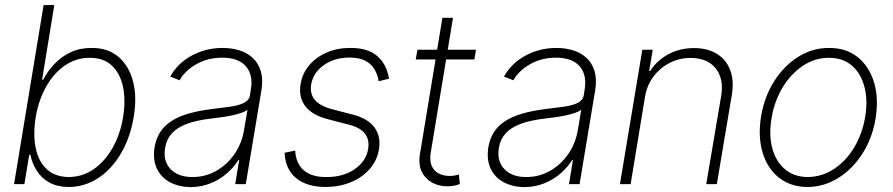

<svg xmlns="http://www.w3.org/2000/svg" viewBox="-20 -748 3629 780"><path d="M258.8 11.7Q212.4 11.2 180.4 -6.6Q148.4 -24.4 129.6 -54.2Q110.8 -84 103.5 -119.1H98.6L79.1 0H37.1L157.2 -727.5H200.7L150.9 -423.8H155.3Q173.3 -459 201.4 -488.5Q229.5 -518.1 267.6 -535.9Q305.7 -553.7 352.5 -553.2Q418 -553.7 460.9 -517.3Q503.9 -481 520.5 -417.2Q537.1 -353.5 522.9 -271.5Q509.3 -189.5 471.7 -125.2Q434.1 -61 379.4 -24.9Q324.7 11.2 258.8 11.7ZM259.8 -28.8Q315.4 -29.3 361.1 -61Q406.7 -92.8 437.7 -147.9Q468.8 -203.1 480 -272Q491.2 -340.3 479.7 -395Q468.3 -449.7 434.6 -481.4Q400.9 -513.2 344.7 -513.2Q289.1 -513.2 243.7 -481.9Q198.2 -450.7 167.5 -396Q136.7 -341.3 125 -272Q113.8 -202.1 125 -147Q136.2 -91.8 170.2 -60.5Q204.1 -29.3 259.8 -28.8Z M754.9 12.2Q707.5 11.7 671.4 -7.1Q635.3 -25.9 617.7 -62.3Q600.1 -98.6 607.9 -149.9Q613.8 -184.1 630.1 -210.2Q646.5 -236.3 674.8 -255.1Q703.1 -273.9 744.6 -286.1Q786.1 -298.3 841.8 -305.2Q883.8 -310.1 917.2 -314.9Q950.7 -319.8 971.4 -330.3Q992.2 -340.8 995.6 -361.3L999 -383.8Q1009.3 -443.4 979 -478.5Q948.7 -513.7 882.8 -513.7Q824.7 -513.7 778.6 -487.8Q732.4 -461.9 709.5 -421.9L671.4 -437Q693.8 -476.6 727.8 -502.2Q761.7 -527.8 802.5 -540.8Q843.3 -553.7 885.3 -553.2Q921.9 -553.2 953.4 -543.2Q984.9 -533.2 1007.3 -512.2Q1029.8 -491.2 1039.6 -458.5Q1049.3 -425.8 1042 -380.9L978.5 0H935.5L951.7 -98.1H948.7Q929.7 -67.9 900.9 -43Q872.1 -18.1 835 -3.2Q797.9 11.7 754.9 12.2ZM762.7 -28.8Q814 -28.8 858.2 -53.7Q902.3 -78.6 932.6 -122.3Q962.9 -166 971.7 -221.2L985.4 -301.8Q976.1 -294.9 959.7 -289.3Q943.4 -283.7 923.1 -279.3Q902.8 -274.9 881.3 -272Q859.9 -269 839.8 -266.6Q779.3 -259.8 739.5 -244.9Q699.7 -230 678.2 -206.3Q656.7 -182.6 650.9 -148.4Q641.6 -92.8 673.6 -60.5Q705.6 -28.3 762.7 -28.8Z M1560.5 -428.2 1518.6 -418Q1513.2 -448.2 1499.3 -469.7Q1485.4 -491.2 1460.9 -502.7Q1436.5 -514.2 1399.9 -514.2Q1338.9 -514.2 1295.7 -483.6Q1252.4 -453.1 1244.1 -404.8Q1238.3 -366.2 1259.5 -341.6Q1280.8 -316.9 1331.1 -303.7L1412.6 -282.7Q1474.6 -266.6 1501.5 -230Q1528.3 -193.4 1519.5 -140.6Q1511.7 -95.7 1481.7 -61.3Q1451.7 -26.9 1405.5 -7.8Q1359.4 11.2 1302.7 11.7Q1225.6 11.2 1182.4 -24.9Q1139.2 -61 1136.2 -127.4L1179.2 -136.2Q1182.1 -83.5 1214.4 -55.9Q1246.6 -28.3 1305.7 -28.8Q1374 -28.3 1420.9 -60.8Q1467.8 -93.3 1475.6 -143.1Q1481.9 -180.7 1461.9 -205.8Q1441.9 -231 1395 -242.2L1312 -263.7Q1247.6 -280.3 1220 -316.9Q1192.4 -353.5 1201.2 -406.7Q1208.5 -450.7 1236.8 -483.6Q1265.1 -516.6 1308.3 -535.2Q1351.6 -553.7 1403.3 -553.2Q1473.1 -553.7 1511.7 -521Q1550.3 -488.3 1560.5 -428.2Z M1913.6 -545.9 1907.2 -506.3H1668.9L1675.8 -545.9ZM1777.3 -675.8H1820.3L1730 -128.9Q1724.6 -96.2 1733.6 -74.7Q1742.7 -53.2 1762.5 -43.2Q1782.2 -33.2 1806.6 -33.2Q1817.9 -33.2 1826.7 -34.9Q1835.4 -36.6 1844.2 -39.1L1848.1 -0.5Q1837.4 3.9 1825 6.3Q1812.5 8.8 1796.4 8.8Q1762.2 8.8 1734.6 -6.6Q1707 -22 1693.1 -51Q1679.2 -80.1 1686 -121.6Z M2110.8 12.2Q2063.5 11.7 2027.3 -7.1Q1991.2 -25.9 1973.6 -62.3Q1956.1 -98.6 1963.9 -149.9Q1969.7 -184.1 1986.1 -210.2Q2002.4 -236.3 2030.8 -255.1Q2059.1 -273.9 2100.6 -286.1Q2142.1 -298.3 2197.8 -305.2Q2239.7 -310.1 2273.2 -314.9Q2306.6 -319.8 2327.4 -330.3Q2348.1 -340.8 2351.6 -361.3L2355 -383.8Q2365.2 -443.4 2335 -478.5Q2304.7 -513.7 2238.8 -513.7Q2180.7 -513.7 2134.5 -487.8Q2088.4 -461.9 2065.4 -421.9L2027.3 -437Q2049.8 -476.6 2083.7 -502.2Q2117.7 -527.8 2158.4 -540.8Q2199.2 -553.7 2241.2 -553.2Q2277.8 -553.2 2309.3 -543.2Q2340.8 -533.2 2363.3 -512.2Q2385.7 -491.2 2395.5 -458.5Q2405.3 -425.8 2397.9 -380.9L2334.5 0H2291.5L2307.6 -98.1H2304.7Q2285.6 -67.9 2256.8 -43Q2228 -18.1 2190.9 -3.2Q2153.8 11.7 2110.8 12.2ZM2118.7 -28.8Q2169.9 -28.8 2214.1 -53.7Q2258.3 -78.6 2288.6 -122.3Q2318.8 -166 2327.6 -221.2L2341.3 -301.8Q2332 -294.9 2315.7 -289.3Q2299.3 -283.7 2279.1 -279.3Q2258.8 -274.9 2237.3 -272Q2215.8 -269 2195.8 -266.6Q2135.3 -259.8 2095.5 -244.9Q2055.7 -230 2034.2 -206.3Q2012.7 -182.6 2006.8 -148.4Q1997.6 -92.8 2029.5 -60.5Q2061.5 -28.3 2118.7 -28.8Z M2600.1 -353.5 2542 0H2498.5L2589.4 -545.9H2631.8L2617.2 -459.5H2621.6Q2647.5 -501.5 2694.3 -527.1Q2741.2 -552.7 2799.3 -552.7Q2854 -552.7 2892.1 -529.5Q2930.2 -506.3 2946.5 -463.1Q2962.9 -419.9 2952.6 -359.9L2892.1 0H2849.1L2909.7 -357.9Q2921.4 -427.7 2887.7 -470Q2854 -512.2 2786.1 -512.7Q2740.2 -512.7 2700.9 -492.7Q2661.6 -472.7 2634.8 -437Q2607.9 -401.4 2600.1 -353.5Z M3260.7 11.7Q3192.4 11.2 3145.3 -25.6Q3098.1 -62.5 3078.4 -127.2Q3058.6 -191.9 3071.8 -274.9Q3085.4 -356 3125.5 -418.7Q3165.5 -481.4 3223.6 -517.6Q3281.7 -553.7 3347.7 -553.2Q3416.5 -553.7 3463.4 -516.6Q3510.3 -479.5 3530.3 -414.8Q3550.3 -350.1 3537.1 -267.1Q3523.9 -186.5 3483.4 -123.5Q3442.9 -60.5 3385 -24.7Q3327.1 11.2 3260.7 11.7ZM3260.7 -28.8Q3319.3 -29.3 3368.4 -61.8Q3417.5 -94.2 3450.7 -150.1Q3483.9 -206.1 3495.1 -274.9Q3505.9 -341.3 3491.7 -395.5Q3477.5 -449.7 3440.9 -481.4Q3404.3 -513.2 3347.7 -513.2Q3290 -513.2 3241 -480.2Q3191.9 -447.3 3158.7 -391.6Q3125.5 -335.9 3114.3 -267.1Q3103 -200.7 3117.2 -146.7Q3131.3 -92.8 3168.2 -61Q3205.1 -29.3 3260.7 -28.8Z"/></svg>

Font: Inter Tight ExtraLight
Style: Italic
Weight: 250
Italic angle: -9.39999°
Designer: Rasmus Andersson
Foundry: rsms
Version: Version 3.004